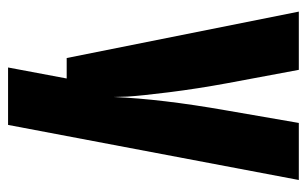

<svg xmlns="http://www.w3.org/2000/svg" viewBox="-166 -464 779 488"><g transform="rotate(90 224.0 -220.5)"><path d="M293 -590H438L298 149H152L180 0H128L10 -590H158L192 -408Q206 -332 215 -260Q224 -188 226 -154L227 -119Q232 -240 261 -405Z"/></g></svg>

Font: Khand Black
Style: Regular
Weight: 900
Designer: Sanchit Sawaria and Jyotish Sonowal (Devanagari), Satya Rajpurohit (Latin)
Foundry: Indian Type Foundry
Version: Version 2.000;PS 1.0;hotconv 1.0.79;makeotf.lib2.5.61930